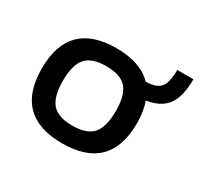

<svg xmlns="http://www.w3.org/2000/svg" viewBox="-119 -696 913 865"><g transform="rotate(30 338.0 -263.0)"><path d="M43 -237Q43 -484 290 -484Q415 -484 478 -419Q534 -420 554.5 -445.5Q575 -471 575 -536H659Q659 -444 625.5 -400Q592 -356 521 -346Q538 -298 538 -237Q538 10 290 10Q43 10 43 -237ZM428 -237Q428 -319 396.5 -355Q365 -391 290 -391Q216 -391 184.5 -355Q153 -319 153 -237Q153 -154 184.5 -118Q216 -82 290 -82Q365 -82 396.5 -118Q428 -154 428 -237Z"/></g></svg>

Font: Kanit
Style: Regular
Weight: 400
Designer: Katatrad Team
Foundry: Cadson Demak
Version: Version 1.001